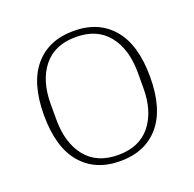

<svg xmlns="http://www.w3.org/2000/svg" viewBox="-100 -623 746 738"><g transform="rotate(-20 273.0 -254.0)"><path d="M273 -13Q360 -13 405.5 -70Q451 -127 451 -222V-286Q451 -381 405.5 -438Q360 -495 273 -495Q186 -495 140.5 -438Q95 -381 95 -286V-222Q95 -127 140.5 -70Q186 -13 273 -13ZM273 12Q171 12 113.5 -55.5Q56 -123 56 -254Q56 -385 113.5 -452.5Q171 -520 273 -520Q375 -520 432.5 -452.5Q490 -385 490 -254Q490 -123 432.5 -55.5Q375 12 273 12Z"/></g></svg>

Font: IBM Plex Serif ExtLt
Style: Regular
Weight: 200
Designer: Mike Abbink, Paul van der Laan, Pieter van Rosmalen
Foundry: Bold Monday
Version: Version 3.001